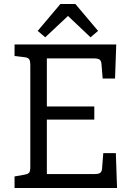

<svg xmlns="http://www.w3.org/2000/svg" viewBox="-20 -943 648 963"><path d="M567 0H53V-58L103 -67Q121 -70 126.5 -77.5Q132 -85 132 -105V-616Q132 -637 126.5 -645.5Q121 -654 103 -656L53 -662V-720H563L557 -549H495L489 -621Q488 -638 479.5 -644Q471 -650 451 -650H215V-409H453V-343H215V-70H454Q474 -70 482.5 -76Q491 -82 492 -99L498 -175H561ZM434 -756 321 -863 207 -756 169 -788 283 -923H358L472 -788Z"/></svg>

Font: Enriqueta
Style: Regular
Weight: 400
Designer: Viviana Monsalve, Gustavo Ibarra
Foundry: 72Puntos
Version: Version 2.000